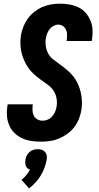

<svg xmlns="http://www.w3.org/2000/svg" viewBox="-20 -763 540 1045"><path d="M202 8Q175 8 149 4Q123 0 99.5 -11Q76 -22 58 -40Q40 -58 30 -81.5Q20 -105 18 -131.5Q16 -158 20 -185L22 -195H159L158 -191Q156 -175 157 -160Q158 -145 164.5 -132.5Q171 -120 184 -113Q197 -106 212 -106Q226 -106 240 -112Q254 -118 264 -129.5Q274 -141 280 -155Q286 -169 288 -183Q292 -208 287 -231.5Q282 -255 269 -273Q256 -291 237 -304Q218 -317 200 -330.5Q182 -344 165 -359Q148 -374 135 -392.5Q122 -411 112.5 -432Q103 -453 97.5 -475.5Q92 -498 91 -522.5Q90 -547 94 -571Q98 -595 107.5 -618.5Q117 -642 132 -662.5Q147 -683 167.5 -699Q188 -715 211 -725Q234 -735 258.5 -739Q283 -743 307 -743Q333 -743 358.5 -738.5Q384 -734 407 -723Q430 -712 446 -693.5Q462 -675 472 -652Q482 -629 483.5 -603Q485 -577 481 -550L479 -540H342L343 -544Q345 -559 345 -573.5Q345 -588 339.5 -600.5Q334 -613 323 -621Q312 -629 297 -629Q284 -629 271 -622Q258 -615 249.5 -603.5Q241 -592 236 -579Q231 -566 229 -552Q226 -531 229.5 -510Q233 -489 242.5 -471.5Q252 -454 268 -441Q284 -428 300 -417Q330 -396 357 -371Q384 -346 400.5 -313Q417 -280 423 -242Q429 -204 423 -164Q419 -140 409.5 -116Q400 -92 384 -71Q368 -50 346.5 -34.5Q325 -19 301 -9Q277 1 252 4.5Q227 8 202 8ZM138 262 97 216Q111 205 122.5 191Q134 177 143 161Q136 158 129.5 152.5Q123 147 120.5 140Q118 133 117.5 124.5Q117 116 118 107Q120 95 125.5 84Q131 73 140.5 64.5Q150 56 162 52.5Q174 49 186 49Q198 49 208 52.5Q218 56 225.5 64.5Q233 73 234.5 84Q236 95 234 107Q230 129 222 150.5Q214 172 202 192Q190 212 174 229.5Q158 247 138 262Z"/></svg>

Font: Iosevka Term Curly Heavy
Style: Italic
Weight: 900
Italic angle: -9°
Designer: Belleve Invis
Foundry: Belleve Invis
Version: Version 32.3.0